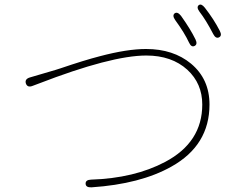

<svg xmlns="http://www.w3.org/2000/svg" viewBox="-20 -816 1040 823"><path d="M372 -13Q348 -12 347 -28Q346 -45 370 -46Q556 -52 688 -122Q847 -206 847 -368Q847 -458 783 -517Q716 -578 607 -578Q457 -578 144 -457L120 -448Q98 -439 91 -458Q85 -477 108 -484L217 -516Q228 -519 239 -523Q342 -558 408 -575Q525 -606 606 -606Q723 -606 799 -543Q878 -477 878 -368Q878 -193 715 -102Q582 -27 372 -13ZM814 -619Q800 -612 790 -634Q771 -675 731 -730Q717 -750 729 -759Q741 -767 756 -748Q796 -692 818 -647Q828 -626 814 -619ZM919 -656Q905 -649 894 -670Q863 -730 835 -766Q821 -785 832 -794Q843 -802 858 -783Q897 -733 922 -684Q933 -663 919 -656Z"/></svg>

Font: Resource Han Rounded JP ExtraLight
Style: Regular
Weight: 250
Designer: Cyano Hao (round all glyphs); Ryoko NISHIZUKA 西塚涼子 (kana, bopomofo & ideographs); Paul D. Hunt (Latin, Greek & Cyrillic)
Foundry: Cyano Hao
Version: 0.990